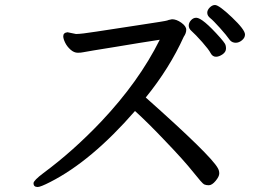

<svg xmlns="http://www.w3.org/2000/svg" viewBox="-20 -741 1040 768"><path d="M131 7Q114 7 114 -8Q114 -19 154 -49Q273 -137 385 -255Q536 -415 619 -582Q590 -578 539 -569.5Q488 -561 439 -553Q390 -545 355.5 -539.5Q321 -534 312.5 -532Q304 -530 291 -530Q276 -530 262 -542.5Q248 -555 240.5 -570.5Q233 -586 233 -596Q233 -610 250 -612L284 -605Q305 -605 365 -614.5Q425 -624 535 -640.5Q645 -657 648.5 -659Q652 -661 668 -664Q686 -664 705.5 -650Q725 -636 725 -622Q725 -608 715 -594Q658 -468 563 -351Q823 -120 851 -69Q857 -59 857 -47Q857 -35 842.5 -17.5Q828 0 815 0Q804 0 796.5 -3.5Q789 -7 752.5 -53Q716 -99 642 -176Q573 -249 520 -297Q346 -97 181 -13Q142 7 131 7ZM844 -514Q830 -514 822.5 -528.5Q815 -543 789 -572.5Q763 -602 743 -620Q735 -628 735 -639Q735 -650 744 -660Q753 -670 765 -670Q790 -670 861 -590Q875 -574 879.5 -566.5Q884 -559 884 -547Q884 -533 870 -523.5Q856 -514 844 -514ZM923 -570Q909 -570 900 -580Q886 -600 859.5 -629.5Q833 -659 821 -668.5Q809 -678 809 -690Q809 -701 819 -711Q829 -721 840 -721Q856 -721 908 -671.5Q960 -622 960 -603Q960 -590 948 -580Q936 -570 923 -570Z"/></svg>

Font: LXGW WenKai Lite Medium
Style: Regular
Weight: 500
Designer: LXGW / Fontworks Inc.
Foundry: LXGW / Fontworks Inc.
Version: Version 1.511; March 25, 2025